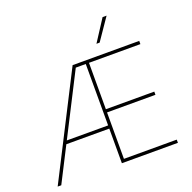

<svg xmlns="http://www.w3.org/2000/svg" viewBox="-161 -1121 1281 1281"><g transform="rotate(-20 479.5 -480.0)"><path d="M32.7 0 403.4 -727.3H876.4V-704.5H511.4V-375H855.1V-352.3H511.4V-22.7H886.4V0H488.6V-245.7H183.6L58.2 0ZM195.3 -268.5H488.6V-704.5H417.6ZM601.6 -806.8 701 -960.2H729.4L624.3 -806.8Z"/></g></svg>

Font: Inter P Thin
Style: Regular
Weight: 100
Designer: Rasmus Andersson
Foundry: rsms
Version: Version 3.018;git-588b23468